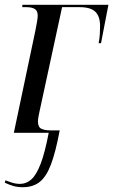

<svg xmlns="http://www.w3.org/2000/svg" viewBox="-35 -556 474 804"><path d="M60 228Q39 228 21.5 223Q4 218 -15 209L-12 199Q0 204 16 209Q32 214 49 214Q75 214 96 195.5Q117 177 135 130.5Q153 84 169 0H23L113 -427Q117 -447 120 -464.5Q123 -482 123 -490Q123 -511 110.5 -518.5Q98 -526 76 -526H58L59 -536H419L388 -375H378Q382 -396 383 -412.5Q384 -429 384 -447Q384 -488 364 -507Q344 -526 299 -526H225L130 -87Q127 -73 125.5 -64Q124 -55 124 -47Q124 -24 138 -17Q152 -10 177 -10H215Q198 81 178.5 132.5Q159 184 131 206Q103 228 60 228Z"/></svg>

Font: Noto Serif Display Condensed
Style: Italic
Weight: 400
Width: 3
Italic angle: -12°
Designer: Monotype Design Team
Foundry: Monotype Imaging Inc.
Version: Version 2.009